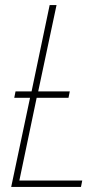

<svg xmlns="http://www.w3.org/2000/svg" viewBox="-20 -734 418 754"><path d="M298 0 303 -25H56L124 -350H249L254 -375H130L202 -714H175L104 -375H41L36 -350H98L24 0Z"/></svg>

Font: Noto Sans Display SemiCondensed Thin
Style: Italic
Weight: 250
Width: 4
Designer: Monotype Design team
Foundry: Monotype Imaging Inc.
Version: 1.000